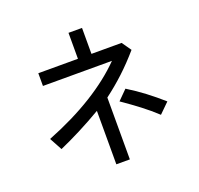

<svg xmlns="http://www.w3.org/2000/svg" viewBox="-143 -917 1205 1161"><g transform="rotate(-20 460.0 -337.0)"><path d="M158 -593H413V-760H500V-593H694L736 -533Q679 -467 621.5 -413.5Q564 -360 500 -312V86H413V-258Q340 -215 268.5 -178.5Q197 -142 133 -114L89 -195Q256 -261 385 -341Q514 -421 602 -511H158ZM621 -325Q678 -290 730 -250.5Q782 -211 833 -166L769 -103Q724 -145 673 -184Q622 -223 561 -265Z"/></g></svg>

Font: BM YEONSUNG
Style: Regular
Weight: 400
Designer: Bongjin Kim; Myungsoo Han; Jaehyun Keum; Jihee Min; Dokyung Lee; Chorong Kim; Jooyeon Kang; Sang-a Kim;
Foundry: Sandoll Communications Inc.
Version: Version 1.000;PS 1;hotconv 16.6.51;makeotf.lib2.5.65220